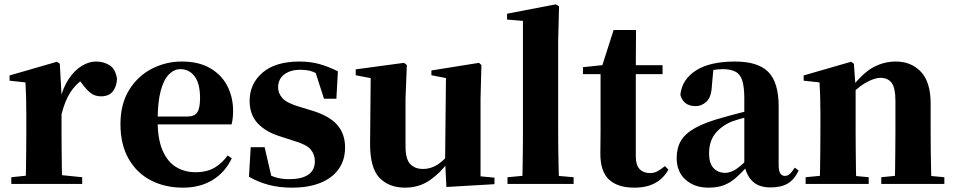

<svg xmlns="http://www.w3.org/2000/svg" viewBox="-20 -846 4389 883"><path d="M32 0V-31L139 -42H249L358 -31V0ZM97 0Q99 -26 99.5 -68.5Q100 -111 100.5 -157Q101 -203 101 -238V-321Q101 -371 100 -401Q99 -431 97 -467L24 -475V-499L242 -562L255 -553L263 -409V-408V-238Q263 -203 263.5 -157Q264 -111 264.5 -68.5Q265 -26 266 0ZM263 -321 224 -386H256Q270 -444 296.5 -483.5Q323 -523 356 -543Q389 -563 421 -563Q457 -563 484 -546Q511 -529 518 -484Q517 -450 499.5 -426.5Q482 -403 444 -403Q416 -403 396 -419Q376 -435 356 -463L333 -492L365 -484Q327 -458 303 -420.5Q279 -383 263 -321Z M822 17Q738 17 673 -17Q608 -51 571 -116.5Q534 -182 534 -275Q534 -368 574 -432.5Q614 -497 678.5 -530Q743 -563 816 -563Q894 -563 946.5 -532.5Q999 -502 1025.5 -450.5Q1052 -399 1052 -335Q1052 -301 1045 -274H603V-310H840Q875 -310 887.5 -329.5Q900 -349 900 -395Q900 -462 875 -495Q850 -528 809 -528Q781 -528 757 -504Q733 -480 719 -428Q705 -376 705 -290Q705 -207 727.5 -154.5Q750 -102 789.5 -78Q829 -54 879 -54Q932 -54 967 -75Q1002 -96 1027 -131L1046 -118Q1015 -53 957.5 -18Q900 17 822 17Z M1323 17Q1265 17 1217 4.5Q1169 -8 1125 -33L1133 -169H1197L1231 -22L1177 -29V-65Q1211 -43 1241 -32.5Q1271 -22 1310 -22Q1367 -22 1397.5 -42.5Q1428 -63 1428 -104Q1428 -136 1408.5 -159Q1389 -182 1329 -199L1271 -218Q1204 -238 1166 -278Q1128 -318 1128 -382Q1128 -461 1187.5 -512Q1247 -563 1357 -563Q1407 -563 1448.5 -551.5Q1490 -540 1534 -518L1527 -392H1470L1424 -535L1472 -517V-487Q1442 -507 1419 -516Q1396 -525 1361 -525Q1315 -525 1287 -503.5Q1259 -482 1259 -444Q1259 -417 1279 -394.5Q1299 -372 1357 -355L1416 -337Q1495 -313 1531 -271.5Q1567 -230 1567 -168Q1567 -110 1537.5 -68.5Q1508 -27 1453.5 -5Q1399 17 1323 17Z M1843 17Q1768 17 1724.5 -29Q1681 -75 1682 -189L1685 -505L1719 -480L1616 -500V-527L1838 -557L1851 -547L1845 -393V-174Q1845 -114 1866.5 -91.5Q1888 -69 1925 -69Q1966 -69 2001 -95Q2036 -121 2062 -160L2101 -103H2043Q2006 -51 1956.5 -17Q1907 17 1843 17ZM2033 14 2027 -107V-110L2031 -487L1964 -500V-522L2183 -557L2194 -547L2190 -393V-35L2254 -29V1Z M2314 0V-31L2423 -41H2502L2618 -31V0ZM2382 0Q2383 -37 2383.5 -77.5Q2384 -118 2384.5 -159Q2385 -200 2385 -238V-750L2312 -756V-783L2536 -826L2551 -817L2547 -656V-238Q2547 -200 2547.5 -159Q2548 -118 2549 -77.5Q2550 -37 2551 0Z M2824 -505V-546H3027V-505ZM2897 17Q2821 17 2781 -20Q2741 -57 2741 -139Q2741 -169 2741.5 -193.5Q2742 -218 2742 -249V-505H2661V-537L2765 -548L2747 -536L2802 -708H2905L2904 -529V-519V-127Q2904 -87 2921.5 -68.5Q2939 -50 2969 -50Q2988 -50 3003 -58Q3018 -66 3038 -82L3054 -66Q3032 -26 2993.5 -4.5Q2955 17 2897 17Z M3238 17Q3174 17 3133 -19.5Q3092 -56 3092 -119Q3092 -165 3111.5 -198.5Q3131 -232 3178 -258Q3225 -284 3306 -306Q3344 -317 3395.5 -330Q3447 -343 3487 -353V-327Q3447 -317 3407.5 -306Q3368 -295 3345 -287Q3296 -266 3268.5 -230.5Q3241 -195 3241 -140Q3241 -95 3261.5 -73Q3282 -51 3316 -51Q3329 -51 3345.5 -57.5Q3362 -64 3384.5 -82.5Q3407 -101 3438 -136L3457 -80H3416Q3388 -49 3363.5 -27.5Q3339 -6 3309.5 5.5Q3280 17 3238 17ZM3524 16Q3469 16 3440 -13Q3411 -42 3403 -91V-93V-393Q3403 -445 3394 -474.5Q3385 -504 3363 -516Q3341 -528 3303 -528Q3279 -528 3253 -523Q3227 -518 3189 -505L3261 -529L3254 -453Q3252 -401 3230 -379.5Q3208 -358 3179 -358Q3123 -358 3109 -410Q3116 -480 3180 -521.5Q3244 -563 3360 -563Q3467 -563 3514 -514.5Q3561 -466 3561 -357V-88Q3561 -60 3568.5 -48.5Q3576 -37 3590 -37Q3601 -37 3611 -45Q3621 -53 3635 -75L3653 -62Q3634 -21 3603.5 -2.5Q3573 16 3524 16Z M3685 0V-31L3789 -41H3868L3975 -31V0ZM3749 0Q3751 -26 3751.5 -68.5Q3752 -111 3752.5 -157Q3753 -203 3753 -238V-321Q3753 -370 3752 -400.5Q3751 -431 3749 -467L3676 -475V-499L3894 -562L3907 -553L3915 -441V-438V-238Q3915 -203 3915.5 -157Q3916 -111 3916.5 -68.5Q3917 -26 3918 0ZM4033 0V-31L4135 -41H4213L4323 -31V0ZM4095 0Q4096 -26 4096.5 -68Q4097 -110 4097.5 -156Q4098 -202 4098 -238V-383Q4098 -441 4081 -464.5Q4064 -488 4029 -488Q4000 -488 3958 -463.5Q3916 -439 3875 -389L3872 -436H3890Q3947 -510 3996 -536.5Q4045 -563 4100 -563Q4171 -563 4215.5 -515.5Q4260 -468 4260 -370V-238Q4260 -202 4260.5 -156Q4261 -110 4262 -68Q4263 -26 4264 0Z"/></svg>

Font: Noto Serif JP ExtraLight Black
Style: Regular
Weight: 900
Version: Version 2.003-H1;hotconv 1.1.1;makeotfexe 2.6.0